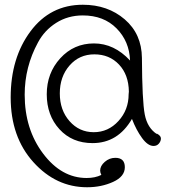

<svg xmlns="http://www.w3.org/2000/svg" viewBox="-20 -664 723 809"><path d="M329 -599Q266 -599 216.5 -567.5Q167 -536 140 -485Q84 -382 84 -265Q84 -120 161.5 -17Q239 86 345 86Q381 86 407 73Q402 63 402 55Q402 35 421.5 18Q441 1 466 1Q506 1 506 40.5Q506 80 456.5 102.5Q407 125 347 125Q216 125 120.5 19Q25 -87 25 -253.5Q25 -420 108.5 -532Q192 -644 329 -644Q434 -644 505.5 -582.5Q577 -521 578 -420Q579 -238 590 -181.5Q601 -125 641 -99Q639 -101 641 -101Q658 -92 658 -80.5Q658 -69 649.5 -59Q641 -49 627 -49Q603 -49 578.5 -82.5Q554 -116 536 -163Q477 -61 370 -61Q284 -61 230.5 -119.5Q177 -178 177 -267Q177 -356 234 -418.5Q291 -481 376 -481Q461 -481 528 -409Q525 -490 471 -544.5Q417 -599 329 -599ZM522 -267 523 -278Q522 -349 481.5 -392Q441 -435 377.5 -435Q314 -435 273 -388Q232 -341 232 -270.5Q232 -200 273 -153.5Q314 -107 375 -107Q436 -107 479 -154Q522 -201 522 -267Z"/></svg>

Font: Glass Antiqua
Style: Regular
Weight: 400
Version: 1.001